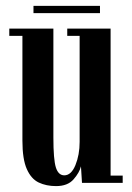

<svg xmlns="http://www.w3.org/2000/svg" viewBox="-20 -620 447 651"><path d="M170 11Q137 11 111.2 -1.2Q85.5 -13.5 70.8 -47Q56 -80.5 56 -143V-498.5H11.5V-523H161V-154Q161 -78.5 169.5 -52Q178 -25.5 198 -25.5Q221.5 -25.5 235.8 -60.2Q250 -95 250 -139V-498.5H208V-523H355V-24.5H396V0H258L254.5 -56Q249.5 -35 229.5 -12Q209.5 11 170 11ZM93.5 -575.5V-600H319V-575.5Z"/></svg>

Font: Imbue 50pt SemiBold
Style: Regular
Weight: 600
Designer: Tyler Finck
Foundry: Etcetera Type Company
Version: Version 1.102; ttfautohint (v1.8.3)